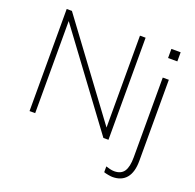

<svg xmlns="http://www.w3.org/2000/svg" viewBox="-155 -866 1266 1246"><g transform="rotate(20 478.5 -243.5)"><path d="M97 0V-705H133L624 -42H603V-705H642V0H607L116 -663H136V0ZM748 218Q738 218 718.5 214.5Q699 211 688 207V167Q699 171 716 175Q733 179 746 179Q793 179 814 148Q835 117 835 51V-500H877V60Q877 138 844 178Q811 218 748 218ZM824 -631V-694H888V-631Z"/></g></svg>

Font: Mulish ExtraLight
Style: Regular
Weight: 200
Designer: Vernon Adams
Foundry: Vernon Adams
Version: Version 3.603